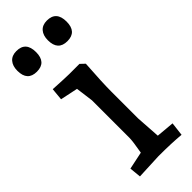

<svg xmlns="http://www.w3.org/2000/svg" viewBox="-245 -745 783 783"><g transform="rotate(-45 146.5 -354.0)"><path d="M222 -713Q276 -713 276 -653Q276 -594 222 -594Q168 -594 168 -653Q168 -681 182 -697Q196 -713 222 -713ZM46 -713Q100 -713 100 -653Q100 -594 46 -594Q-8 -594 -8 -653Q-8 -681 6 -697Q20 -713 46 -713ZM288 -54 281 5Q232 0 152 0L41 5L36 -45L112 -61Q122 -117 122 -137V-353L112 -429L36 -445L41 -498Q113 -494 133 -494H191L210 -476Q203 -373 203 -323V-167L210 -61Z"/></g></svg>

Font: Andada
Style: Regular
Weight: 400
Designer: Carolina Giovagnoli
Foundry: Carolina Giovagnoli
Version: Version 1.003